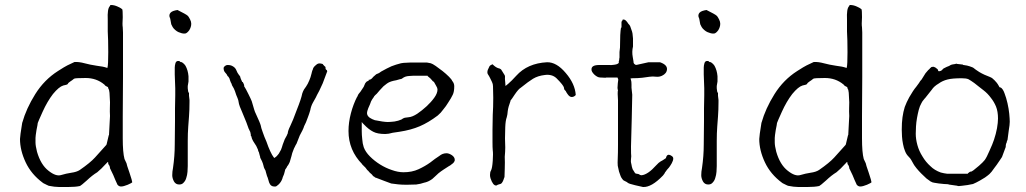

<svg xmlns="http://www.w3.org/2000/svg" viewBox="-20 -732 4104 768"><path d="M396 -69ZM413 -76Q413 -76 413 -82L410 -84L408 -81L404 -77Q385 -56 369 -43Q349 -31 327 -10Q316 0 309 5.5Q302 11 300 12Q282 16 253 16H216Q199 16 174 11Q172 9 170 9Q167 8 160 4Q153 1 151 -1Q105 -35 82.5 -83Q60 -131 60 -176Q60 -187 69 -242V-241Q85 -298 121 -355.5Q157 -413 212 -448Q240 -466 249.5 -470.5Q259 -475 278 -484Q296 -485 318 -479Q340 -473 367 -469Q393 -466 407 -461L409 -460L410 -462Q413 -473 413 -523Q413 -574 411 -606V-631Q411 -643 411 -653Q409 -697 419 -707L420 -708V-709Q420 -710 421 -711Q422 -712 423 -712H424Q437 -712 451 -705.5Q465 -699 469 -695Q471 -691 471 -663Q469 -633 471 -623Q472 -614 472 -602V-424L471 -267Q471 -235 471 -179Q471 -122 478 -96L486 -79Q486 -75 498 -41Q509 -8 509 -3Q507 0 491 7Q474 14 464 14Q456 14 450 7Q441 -12 433 -32L420 -59Q420 -68 413 -76ZM411 -384Q401 -388 398 -393V-394H397Q366 -420 322.5 -420Q279 -420 276 -417Q269 -411 261 -406Q253 -401 251 -396Q249 -393 233 -390Q216 -385 192 -356Q169 -326 150.5 -285Q132 -244 131 -240Q131 -236 126 -212Q122 -187 122 -180V-162Q122 -149 128 -125Q143 -73 174 -49Q204 -25 225 -32Q245 -38 265 -41Q287 -44 299 -52Q341 -81 360 -102Q379 -123 405 -152V-153H406Q410 -172 415 -191L416 -192L420 -268Q419 -287 419.5 -299Q420 -311 420 -322V-323L418 -361Q417 -370 416 -373Q414 -375 414 -376Q414 -378 412 -383Z M661 -657Q659 -661 658 -665Q656 -675 663 -682Q670 -689 690 -692Q695 -690 717 -678Q728 -672 732 -668Q736 -663 740.5 -654Q745 -645 745 -637Q745 -624 737 -611Q728 -599 721 -598Q714 -597 707 -599Q700 -601 694 -603.5Q688 -606 681 -612Q674 -618 670.5 -624Q667 -630 665 -635Q663 -648 661 -657ZM736 -360V-350V-349L738 -332V-323Q738 -292 736 -266L733 -226Q731 -199 731 -168V-68Q731 -58 730 -45Q729 -32 725 -20Q722 -9 714 -1Q708 6 697 6Q683 6 676 -6Q669 -19 669 -31Q669 -46 672 -60Q679 -108 679 -153Q679 -199 680 -247Q680 -273 680 -298Q681 -324 681 -351V-379L679 -434V-462Q679 -470 682 -480Q685 -488 692 -488H697L702 -484Q705 -483 708 -483L709 -482Q717 -477 722 -469Q727 -460 730 -449.5Q733 -439 734 -427V-406L731 -388V-387V-379Q731 -377 732 -371Q732 -364 736 -360Z M975 -217Q974 -217 974 -219Q970 -233 948 -285Q937 -310 936 -316Q933 -335 930 -340Q928 -345 925 -352Q923 -359 920 -367Q915 -380 912 -384Q909 -389 908 -391Q907 -397 903 -403Q901 -408 900 -411Q899 -418 893 -426H892Q891 -428 889 -430Q887 -433 886 -436H885V-437Q880 -442 877 -447V-446Q877 -447 877 -447Q875 -451 874.5 -457.5Q874 -464 879 -467Q884 -472 891 -472Q903 -472 911 -467Q920 -462 924 -454Q930 -439 936 -432Q939 -429 941 -425Q941 -422 944 -415L949 -404H951Q953 -401 955 -396L957 -390L956 -388L959 -383Q962 -379 974 -355Q984 -335 987 -327Q999 -284 1002 -280Q1021 -239 1023 -230Q1024 -222 1031 -203Q1037 -185 1046 -165Q1053 -144 1061 -127Q1069 -110 1074 -104L1077 -100L1080 -102Q1087 -106 1095 -117Q1101 -127 1104 -133Q1108 -143 1111 -154Q1114 -163 1119 -175Q1130 -194 1130 -197L1131 -198Q1131 -208 1141 -228Q1151 -248 1167 -292Q1185 -337 1189 -358Q1191 -364 1192 -366Q1194 -369 1196 -374Q1205 -386 1211 -397Q1218 -411 1222 -423Q1225 -433 1227 -441V-442Q1229 -450 1232 -456V-457Q1234 -464 1244 -472Q1252 -480 1262 -478Q1270 -477 1272 -475V-474Q1278 -467 1281 -465L1282 -464V-461Q1282 -453 1287 -452L1289 -447Q1275 -410 1271 -399Q1255 -363 1248 -352Q1247 -348 1232 -322Q1224 -308 1221 -291Q1217 -277 1212 -264Q1208 -252 1204 -243Q1194 -223 1194 -220Q1193 -216 1179 -190Q1175 -181 1166 -157Q1163 -153 1159 -144Q1156 -139 1154 -133Q1148 -119 1146 -108Q1141 -89 1139 -84Q1136 -77 1131 -69H1130L1126 -61Q1124 -58 1121 -54Q1119 -48 1119 -46L1116 -35Q1113 -29 1111 -23Q1110 -18 1107 -11.5Q1104 -5 1099 1Q1094 7 1088 11Q1084 15 1077 14Q1066 14 1060 5Q1056 -1 1053 -14Q1051 -22 1048 -28Q1046 -34 1044 -42Q1043 -50 1038 -57Q1035 -63 1034 -69Q1032 -78 1028 -87Q1022 -99 1021 -101Q1021 -105 1019 -110L1015 -125H1014Q1013 -130 1012 -132V-133Q1004 -152 1000 -156Q991 -169 988 -177Q987 -182 986 -184V-185L985 -187Q983 -189 983 -191Q984 -195 982 -199Q982 -201 981.5 -202.5Q981 -204 980.5 -205.5Q980 -207 979 -208ZM1099 1Q1099 1 1099 2ZM936 -432Q937 -432 937 -432Z M1443 -60Q1441 -63 1435 -68Q1433 -71 1431 -72Q1430 -73 1429 -74V-75Q1374 -131 1374 -208Q1374 -242 1383.5 -278.5Q1393 -315 1409 -346H1410Q1411 -351 1414 -355.5Q1417 -360 1420 -363L1421 -364L1433 -382Q1436 -386 1437 -390Q1439 -394 1441 -399Q1443 -402 1445.5 -404.5Q1448 -407 1452 -408L1453 -409H1455V-411V-413H1457H1458H1459Q1461 -414 1463 -415Q1467 -417 1470 -421Q1473 -425 1477 -428Q1481 -431 1485 -435Q1497 -439 1505 -446Q1528 -459 1546 -467Q1564 -474 1584 -479Q1595 -481 1604 -481Q1613 -481 1624 -482H1673Q1679 -482 1687 -482Q1694 -481 1703 -479Q1710 -477 1723 -468Q1736 -459 1750 -448Q1764 -437 1776 -425Q1787 -414 1789 -408L1790 -407Q1797 -398 1797 -387Q1797 -365 1791 -353Q1785 -340 1773 -322Q1768 -314 1763.5 -307.5Q1759 -301 1753 -294Q1748 -287 1743 -281.5Q1738 -276 1731 -270Q1694 -242 1659 -227Q1624 -212 1578 -205L1551 -201Q1534 -196 1521 -196Q1490 -196 1473 -205Q1455 -214 1436 -234L1431 -239L1427 -244V-237V-231V-208Q1427 -192 1429 -175Q1430 -158 1435 -143Q1442 -124 1460 -106Q1478 -88 1500.5 -74Q1523 -60 1547 -52Q1572 -43 1594 -43Q1628 -43 1654 -55Q1680 -67 1701 -82Q1711 -90 1720 -96.5Q1729 -103 1737 -108Q1750 -119 1766 -119Q1776 -119 1788 -111Q1799 -103 1799 -93V-90Q1797 -83 1792 -79Q1785 -73 1779 -69H1778Q1767 -62 1755.5 -54.5Q1744 -47 1734 -39Q1726 -32 1720 -26L1709 -16Q1702 -11 1695 -7.5Q1688 -4 1680 -2H1679Q1662 4 1645 6Q1627 7 1607 7Q1587 7 1573 5.5Q1559 4 1545 2L1518 -8Q1504 -13 1484 -21Q1482 -21 1481 -22Q1480 -23 1478 -24V-25H1477Q1473 -27 1472 -28L1471 -29V-30Q1467 -35 1463 -38Q1459 -41 1456 -45Q1453 -49 1449 -52Q1446 -55 1443 -60ZM1460 -315Q1458 -310 1453 -299Q1448 -286 1448 -280Q1448 -269 1459 -261Q1468 -255 1480 -251H1481Q1495 -248 1509 -246Q1523 -244 1531 -244Q1541 -244 1558 -246Q1575 -249 1583 -253H1584Q1594 -260 1599 -261Q1604 -262 1614 -263Q1629 -264 1649 -277Q1668 -290 1686 -306.5Q1704 -323 1717 -341Q1730 -359 1730 -374Q1730 -380 1725 -388Q1721 -396 1716 -404L1714 -405V-406Q1710 -407 1709 -410Q1706 -414 1703 -416V-417Q1698 -421 1696 -423L1691 -427V-428L1690 -429H1689H1688H1632Q1624 -429 1616 -428Q1600 -427 1590 -419Q1587 -417 1585 -416Q1584 -416 1584 -416Q1582 -416 1579 -415L1565 -411Q1553 -409 1544 -406Q1535 -403 1528 -398Q1521 -393 1514 -387Q1507 -380 1499 -371Q1491 -362 1487 -357Q1481 -352 1476 -346V-345Q1473 -340 1469 -335Q1464 -328 1460 -315Z M1971 7Q1967 10 1965 10Q1952 11 1942 -19Q1940 -26 1940 -32Q1940 -44 1944 -50Q1949 -59 1951 -89Q1953 -118 1951 -131Q1950 -142 1950 -163V-214Q1950 -245 1951 -273Q1953 -302 1953 -341Q1952 -380 1952 -387Q1952 -396 1948 -404Q1945 -410 1941 -418.5Q1937 -427 1931 -436Q1928 -442 1931 -452Q1936 -464 1938 -467Q1940 -470 1944 -472Q1947 -473 1950 -475Q1963 -462 1974 -459Q1984 -457 1987 -450Q1993 -441 1997 -434Q2000 -430 2000 -426Q1999 -419 2001 -402L2002 -388L2013 -397Q2026 -408 2045 -429Q2090 -479 2168 -483Q2206 -484 2243 -440Q2280 -397 2283 -352Q2276 -344 2267 -344Q2258 -344 2250 -356Q2247 -360 2246 -362Q2244 -368 2238 -373Q2236 -376 2236 -381Q2234 -391 2206 -419Q2188 -436 2159 -432Q2132 -429 2112 -417Q2094 -406 2063 -381Q2054 -376 2039 -354Q2026 -334 2023 -331L2022 -330V-328Q2013 -304 2011 -288Q2010 -273 2007 -263Q2002 -250 2001 -223Q2001 -197 2000 -178Q2001 -159 2001 -142.5Q2001 -126 1999 -105Q2000 -84 1999 -56L1998 -24Q1997 -23 1995.5 -17.5Q1994 -12 1991 -6Q1988 0 1984 3Q1977 5 1971 7Z M2470 -651 2471 -654Q2471 -654 2474 -654Q2480 -654 2486 -647Q2489 -644 2490 -642Q2492 -638 2497 -633Q2501 -629 2505 -615Q2509 -605 2510 -598L2512 -578V-546Q2507 -525 2511 -504Q2513 -490 2514 -486V-485Q2514 -478 2519 -475Q2523 -471 2529 -473L2574 -483Q2598 -483 2620 -483V-482V-483Q2649 -473 2648 -455Q2647 -438 2628 -429Q2617 -424 2606 -425Q2590 -427 2578 -425L2549 -421Q2531 -419 2508 -419L2502 -418L2504 -412Q2506 -406 2506 -395Q2506 -383 2506 -381L2509 -353L2507 -258Q2504 -162 2504 -146Q2504 -111 2505 -107Q2505 -104 2504 -96Q2503 -85 2504 -82Q2505 -80 2506 -73Q2507 -65 2510 -57V-56L2520 -40Q2522 -37 2533 -36L2536 -35Q2540 -31 2546 -31Q2571 -33 2605 -71Q2615 -82 2622 -86Q2626 -88 2631 -91Q2635 -94 2637 -95Q2641 -97 2643 -99L2644 -100V-101Q2647 -113 2655 -113Q2660 -113 2667 -108Q2673 -104 2673 -98Q2673 -90 2667 -79Q2660 -67 2656 -62Q2651 -57 2648 -53Q2645 -49 2643 -46Q2640 -43 2638 -38L2632 -30Q2586 18 2552 16Q2547 15 2521 9Q2495 3 2491 -1Q2488 -4 2479 -8Q2473 -10 2470 -15Q2465 -21 2462.5 -27.5Q2460 -34 2456 -46Q2453 -59 2451 -69Q2450 -79 2451 -99Q2452 -119 2452 -153V-331Q2450 -363 2451 -367L2452 -368L2450 -380Q2451 -402 2453 -413V-414L2450 -422H2409Q2404 -422 2402 -421L2381 -422Q2370 -422 2357 -434Q2345 -446 2346 -455Q2346 -472 2377 -472Q2384 -472 2387 -472H2416Q2424 -471 2437 -473Q2446 -474 2451 -477Q2457 -480 2455 -487Q2455 -488 2456 -489Q2457 -492 2457 -497Q2457 -500 2458 -502Q2458 -503 2458 -514V-524L2460 -542Q2460 -602 2464 -621Q2465 -622 2466 -622Q2466 -634 2466 -643V-646H2467Z M2777 -657Q2775 -661 2774 -665Q2772 -675 2779 -682Q2786 -689 2806 -692Q2811 -690 2833 -678Q2844 -672 2848 -668Q2852 -663 2856.5 -654Q2861 -645 2861 -637Q2861 -624 2853 -611Q2844 -599 2837 -598Q2830 -597 2823 -599Q2816 -601 2810 -603.5Q2804 -606 2797 -612Q2790 -618 2786.5 -624Q2783 -630 2781 -635Q2779 -648 2777 -657ZM2852 -360V-350V-349L2854 -332V-323Q2854 -292 2852 -266L2849 -226Q2847 -199 2847 -168V-68Q2847 -58 2846 -45Q2845 -32 2841 -20Q2838 -9 2830 -1Q2824 6 2813 6Q2799 6 2792 -6Q2785 -19 2785 -31Q2785 -46 2788 -60Q2795 -108 2795 -153Q2795 -199 2796 -247Q2796 -273 2796 -298Q2797 -324 2797 -351V-379L2795 -434V-462Q2795 -470 2798 -480Q2801 -488 2808 -488H2813L2818 -484Q2821 -483 2824 -483L2825 -482Q2833 -477 2838 -469Q2843 -460 2846 -449.5Q2849 -439 2850 -427V-406L2847 -388V-387V-379Q2847 -377 2848 -371Q2848 -364 2852 -360Z M3353 -69ZM3370 -76Q3370 -76 3370 -82L3367 -84L3365 -81L3361 -77Q3342 -56 3326 -43Q3306 -31 3284 -10Q3273 0 3266 5.5Q3259 11 3257 12Q3239 16 3210 16H3173Q3156 16 3131 11Q3129 9 3127 9Q3124 8 3117 4Q3110 1 3108 -1Q3062 -35 3039.5 -83Q3017 -131 3017 -176Q3017 -187 3026 -242V-241Q3042 -298 3078 -355.5Q3114 -413 3169 -448Q3197 -466 3206.5 -470.5Q3216 -475 3235 -484Q3253 -485 3275 -479Q3297 -473 3324 -469Q3350 -466 3364 -461L3366 -460L3367 -462Q3370 -473 3370 -523Q3370 -574 3368 -606V-631Q3368 -643 3368 -653Q3366 -697 3376 -707L3377 -708V-709Q3377 -710 3378 -711Q3379 -712 3380 -712H3381Q3394 -712 3408 -705.5Q3422 -699 3426 -695Q3428 -691 3428 -663Q3426 -633 3428 -623Q3429 -614 3429 -602V-424L3428 -267Q3428 -235 3428 -179Q3428 -122 3435 -96L3443 -79Q3443 -75 3455 -41Q3466 -8 3466 -3Q3464 0 3448 7Q3431 14 3421 14Q3413 14 3407 7Q3398 -12 3390 -32L3377 -59Q3377 -68 3370 -76ZM3368 -384Q3358 -388 3355 -393V-394H3354Q3323 -420 3279.5 -420Q3236 -420 3233 -417Q3226 -411 3218 -406Q3210 -401 3208 -396Q3206 -393 3190 -390Q3173 -385 3149 -356Q3126 -326 3107.5 -285Q3089 -244 3088 -240Q3088 -236 3083 -212Q3079 -187 3079 -180V-162Q3079 -149 3085 -125Q3100 -73 3131 -49Q3161 -25 3182 -32Q3202 -38 3222 -41Q3244 -44 3256 -52Q3298 -81 3317 -102Q3336 -123 3362 -152V-153H3363Q3367 -172 3372 -191L3373 -192L3377 -268Q3376 -287 3376.5 -299Q3377 -311 3377 -322V-323L3375 -361Q3374 -370 3373 -373Q3371 -375 3371 -376Q3371 -378 3369 -383Z M3938 -129Q3950 -155 3956 -173Q3964 -197 3968 -219Q3972 -242 3972 -258Q3972 -286 3964 -306Q3956 -325 3944 -340Q3931 -358 3914 -371Q3905 -378 3896 -385Q3887 -392 3877 -400Q3863 -410 3854 -415Q3845 -419 3827 -419Q3789 -419 3770 -414Q3750 -409 3735 -398Q3716 -387 3707 -373Q3703 -367 3680 -339Q3680 -339 3679 -338H3678V-337L3674 -332Q3670 -328 3666 -320Q3659 -308 3655 -292.5Q3651 -277 3648 -260Q3645 -243 3644 -226.5Q3643 -210 3643 -197Q3643 -176 3649.5 -152Q3656 -128 3670 -106Q3683 -84 3702 -67Q3718 -51 3743 -42Q3750 -40 3756 -39L3769 -37H3770H3849H3851L3852 -39Q3860 -46 3863 -45.5Q3866 -45 3874 -51Q3882 -57 3896 -69Q3912 -83 3919 -92Q3927 -103 3938 -129ZM3980 -92Q3964 -68 3958 -61Q3945 -42 3938 -36Q3934 -32 3920 -22Q3910 -16 3900 -10Q3895 -7 3885 -2Q3873 3 3872 4Q3850 9 3828 11Q3813 13 3810 12V11Q3809 11 3802 10L3774 6Q3774 5 3774 5V6Q3774 6 3774 6V5Q3769 5 3756 4Q3747 3 3737 2H3736Q3727 1 3717 -1Q3709 -2 3705 -5H3704Q3695 -11 3686 -18Q3675 -28 3665 -38Q3655 -48 3646 -59Q3635 -73 3634 -76Q3629 -86 3625 -92Q3622 -98 3613 -107H3614H3613Q3605 -115 3600 -128Q3595 -140 3592 -156Q3589 -171 3588 -186Q3587 -201 3587 -213Q3587 -242 3590 -263Q3593 -285 3599 -304Q3606 -323 3617 -343Q3633 -371 3645 -385Q3656 -399 3656 -400L3661 -408Q3666 -412 3672 -423Q3679 -435 3682 -439Q3695 -455 3699 -457V-458Q3703 -462 3706 -464Q3709 -465 3713 -465Q3715 -465 3719 -463H3720Q3732 -455 3732 -452Q3732 -448 3735 -447Q3739 -447 3741 -448L3744 -449L3745 -450H3746L3754 -458Q3754 -458 3758 -460Q3767 -465 3776 -468Q3785 -474 3789 -474Q3805 -476 3805 -478Q3806 -475 3808 -477L3809 -476H3811L3829 -474Q3832 -474 3833 -472H3834Q3850 -470 3858 -467Q3872 -463 3877 -458Q3880 -455 3897 -444Q3907 -438 3918 -433Q3939 -424 3940 -424Q3941 -424 3948 -420Q3953 -416 3958 -411Q3962 -407 3967 -401Q3971 -396 3976 -387L3977 -385L3978 -383H3980L3981 -382H3983Q3992 -376 3998 -359Q4005 -341 4010 -319Q4015 -297 4017 -277Q4019 -256 4019 -245Q4019 -233 4015 -210Q4012 -191 4010 -172Q4007 -168 4007 -163Q4006 -160 4004 -156V-155Q4003 -152 4003 -146Q4003 -143 4001 -139Q3989 -107 3988 -104Q3987 -103 3980 -92ZM3789 -474Q3789 -475 3789 -475Z"/></svg>

Font: ToneOZ-Tsuipita-TC
Style: Tsuipita-TC
Weight: 400
Designer: :Jeffrey Xuan (Chih-Lin Hsuan)  :
Foundry: jeffreyx@gmail.com, cjkFonts.io
Version: Version 0.24071